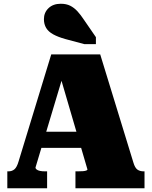

<svg xmlns="http://www.w3.org/2000/svg" viewBox="-20 -1003 809 1023"><path d="M171 -301H438L442 -215H169ZM288 -640 319 -610 169 -110Q169 -105 175 -100Q181 -95 192.5 -92.5Q204 -90 221 -90H231V0H19V-90H25Q44 -90 57 -101Q70 -112 79 -143L253 -713H514L691 -136Q699 -109 712 -99.5Q725 -90 746 -90H750V0H382V-90H394Q411 -90 422.5 -91Q434 -92 440 -94.5Q446 -97 446 -100ZM427 -898Q410 -924 392.5 -943Q375 -962 354 -972.5Q333 -983 304 -983Q263 -983 238.5 -959.5Q214 -936 214 -901Q214 -874 226 -854Q238 -834 263.5 -820Q289 -806 328 -795L429 -768H491V-805Z"/></svg>

Font: Roboto Serif Black
Style: Regular
Weight: 900
Designer: Greg Gazdowicz
Foundry: Commercial Type
Version: Version 1.008